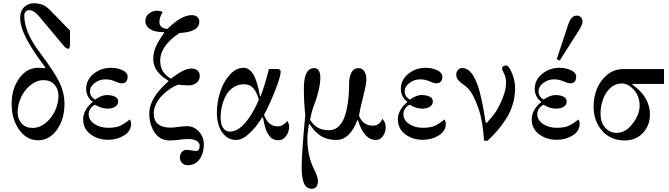

<svg xmlns="http://www.w3.org/2000/svg" viewBox="-20 -858 4129 1185"><path d="M214.8 -439.5Q234.9 -439.5 255.9 -436.5L260.7 -440.4Q232.4 -478 211.2 -508.5Q189.9 -539.1 162.6 -584.2Q135.3 -629.4 119.9 -671.6Q104.5 -713.9 104.5 -748Q104.5 -791 129.6 -814.5Q154.8 -837.9 186 -837.9Q218.8 -837.9 242.4 -828.6Q266.1 -819.3 292 -792.5L412.1 -668.9V-585.9Q412.1 -557.1 399.9 -557.1Q388.2 -557.1 373 -575.7L222.2 -755.9Q189.9 -795.4 159.7 -795.4Q147 -795.4 138.4 -785.6Q129.9 -775.9 129.9 -762.7Q129.9 -661.1 221.7 -539.1Q314 -417 345.7 -352.1Q377.9 -286.1 377.9 -215.8Q377.9 -122.1 331.3 -57.1Q284.7 7.8 214.8 7.8Q145 7.8 98.4 -57.1Q51.8 -122.1 51.8 -215.8Q51.8 -309.6 98.4 -374.5Q145 -439.5 214.8 -439.5ZM88.9 -165Q88.9 -123 113.8 -95.7Q138.7 -68.4 180.7 -68.4Q223.6 -68.4 261.2 -98.6Q298.8 -128.9 319.8 -174.6Q340.8 -220.2 340.8 -266.6Q340.8 -308.6 315.9 -335.9Q291 -363.3 249 -363.3Q206.1 -363.3 168.5 -333Q130.9 -302.7 109.9 -257.1Q88.9 -211.4 88.9 -165Z M493.2 -122.1Q493.2 -150.9 509.3 -179.4Q525.4 -208 551.8 -228V-231Q533.7 -241.2 522.7 -263.2Q511.7 -285.2 511.7 -308.6Q511.7 -365.2 557.6 -402.3Q603.5 -439.5 664.1 -439.5Q704.6 -439.5 736.1 -424.6Q767.6 -409.7 767.6 -384.8Q767.6 -343.8 730.5 -343.8Q715.8 -343.8 685.5 -357.4Q662.1 -368.2 628.9 -368.2Q594.7 -368.2 564.9 -346.2Q535.2 -324.2 535.2 -293Q535.2 -262.7 566.4 -243.2Q607.9 -271.5 638.7 -271.5Q667 -271.5 688 -262.2Q709 -252.9 709 -232.4Q709 -210.4 690.2 -199Q671.4 -187.5 644.5 -187.5Q604.5 -187.5 567.4 -211.4Q550.8 -205.6 539.1 -189Q527.3 -172.4 527.3 -154.3Q527.3 -116.2 563 -92.8Q598.6 -69.3 647.5 -69.3Q691.9 -69.3 718.3 -80.3Q744.6 -91.3 781.2 -120.6Q789.1 -107.4 789.1 -93.8Q789.1 -48.8 745.6 -22Q702.1 4.9 647.5 4.9Q584.5 4.9 538.8 -29.3Q493.2 -63.5 493.2 -122.1Z M877 -728.5Q877 -757.8 899.9 -774.9Q922.9 -792 948.2 -792Q972.7 -792 983.9 -782.2Q963.9 -752.4 963.9 -721.7Q963.9 -699.7 979.7 -689.7Q995.6 -679.7 1013.2 -679.7Q1099.1 -764.6 1163.6 -764.6Q1184.6 -764.6 1197.3 -753.9Q1210 -743.2 1210 -723.6Q1210 -660.6 1087.9 -654.3Q968.8 -575.7 968.8 -483.4Q968.8 -445.8 984.6 -419.4Q1000.5 -393.1 1035.2 -372.1Q1115.7 -435.1 1159.7 -435.1Q1185.5 -435.1 1199.2 -422.9Q1212.9 -410.6 1212.9 -390.6Q1212.9 -361.8 1192.4 -346.4Q1171.9 -331.1 1145.5 -331.1Q1105 -331.1 1080.1 -335.9Q1056.6 -327.6 1031 -310.5Q1005.4 -293.5 982.2 -270.5Q959 -247.6 943.8 -217.5Q928.7 -187.5 928.7 -158.2Q928.7 -114.3 955.3 -92.3Q981.9 -70.3 1031.2 -70.3Q1051.8 -70.3 1084 -75.2Q1108.9 -79.1 1135.7 -79.1Q1177.2 -79.1 1207.8 -45.9Q1238.3 -12.7 1238.3 31.7Q1238.3 86.4 1212.4 124Q1186.5 161.6 1138.7 161.6Q1117.7 161.6 1104 148.4Q1090.3 135.3 1090.3 112.3Q1090.3 95.2 1101.6 81.1Q1112.8 66.9 1129.4 66.9Q1140.6 66.9 1160.6 70.3Q1180.2 73.7 1190.4 73.7Q1212.4 73.7 1212.4 41Q1212.4 23.4 1194.1 11.7Q1175.8 0 1141.6 0Q1115.2 0 1085.9 4.4Q1055.7 8.8 1026.4 8.8Q967.3 8.8 934.3 -40Q901.4 -88.9 901.4 -159.2Q901.4 -252.4 1019.5 -356.4V-359.9Q977.5 -383.3 951.7 -417.2Q925.8 -451.2 925.8 -494.1Q925.8 -535.2 943.8 -573.7Q961.9 -612.3 993.2 -654.8L992.7 -659.2Q961.4 -659.2 936.8 -665.3Q912.1 -671.4 894.5 -687.5Q877 -703.6 877 -728.5Z M1318.4 -161.1Q1318.4 -227.1 1338.9 -290.5Q1359.4 -354 1398.2 -396.7Q1437 -439.5 1483.4 -439.5Q1501.5 -439.5 1516.4 -429Q1531.2 -418.5 1541.5 -402.6Q1551.8 -386.7 1560.3 -361.8Q1568.8 -336.9 1574 -314.9Q1579.1 -293 1585 -263.2H1587.9Q1616.2 -335.4 1639.6 -432.1H1689.5Q1712.4 -432.1 1712.4 -416Q1712.4 -386.2 1678.2 -299.3Q1644 -212.4 1609.4 -148.9Q1636.2 -78.1 1692.9 -78.1Q1711.4 -78.1 1724.6 -86.2Q1737.8 -94.2 1754.9 -111.3Q1764.6 -91.8 1764.6 -77.1Q1764.6 -43.9 1745.6 -18.1Q1726.6 7.8 1698.2 7.8Q1682.1 7.8 1668.7 2.2Q1655.3 -3.4 1646 -15.1Q1636.7 -26.9 1629.9 -38.6Q1623 -50.3 1617.7 -69.1Q1612.3 -87.9 1609.6 -100.3Q1606.9 -112.8 1603 -132.8H1597.7Q1560.1 -71.8 1517.6 -33Q1475.1 5.9 1435.5 5.9Q1397.5 5.9 1369.9 -20Q1342.3 -45.9 1330.3 -82.8Q1318.4 -119.6 1318.4 -161.1ZM1341.8 -132.8Q1341.8 -109.9 1346.4 -91.6Q1351.1 -73.2 1364.5 -59.6Q1377.9 -45.9 1399.4 -45.9Q1476.1 -45.9 1550.8 -186.5Q1564.9 -212.9 1577.6 -242.2Q1565.4 -287.1 1544.4 -312.5Q1523.4 -337.9 1485.8 -337.9Q1450.7 -337.9 1422.4 -320.1Q1394 -302.2 1377 -272.7Q1359.9 -243.2 1350.8 -207.3Q1341.8 -171.4 1341.8 -132.8Z M1841.8 171.9Q1841.8 87.9 1864.3 -149.4Q1855.5 -217.8 1855.5 -313Q1855.5 -437.5 1918.9 -437.5Q1938 -437.5 1947.5 -422.4Q1957 -407.2 1957 -381.3Q1957 -344.2 1946 -297.6Q1935.1 -251 1919.9 -213.4Q1903.3 -171.4 1893.6 -119.1Q1914.6 -84.5 1943.1 -69.3Q1971.7 -54.2 2011.7 -54.2Q2041.5 -54.2 2064.5 -73.2Q2087.4 -92.3 2100.3 -121.3Q2113.3 -150.4 2121.3 -191.2Q2129.4 -231.9 2132.1 -268.6Q2134.8 -305.2 2134.8 -346.2Q2134.8 -382.8 2149.2 -410.2Q2163.6 -437.5 2191.4 -437.5Q2217.3 -437.5 2229.2 -416.7Q2241.2 -396 2241.2 -367.2Q2241.2 -339.8 2220.7 -258.8Q2202.1 -186 2195.8 -145Q2217.8 -82.5 2282.2 -82.5Q2302.7 -82.5 2317.6 -94Q2332.5 -105.5 2339.4 -124.5Q2360.4 -104 2360.4 -73.7Q2360.4 -42.5 2343.8 -18.3Q2327.1 5.9 2299.8 5.9Q2227.1 5.9 2189.5 -115.2L2185.1 -116.2Q2166 -61.5 2132.8 -27.8Q2099.6 5.9 2055.7 5.9Q2002.4 5.9 1963.9 -16.6Q1925.3 -39.1 1890.1 -92.8L1886.7 -91.8Q1877 -39.1 1877 -2Q1877 105.5 1919.4 189Q1942.4 233.9 1942.4 257.8Q1942.4 307.1 1903.3 307.1Q1871.1 307.1 1856.4 274.2Q1841.8 241.2 1841.8 171.9Z M2435.5 -122.1Q2435.5 -150.9 2451.7 -179.4Q2467.8 -208 2494.1 -228V-231Q2476.1 -241.2 2465.1 -263.2Q2454.1 -285.2 2454.1 -308.6Q2454.1 -365.2 2500 -402.3Q2545.9 -439.5 2606.4 -439.5Q2647 -439.5 2678.5 -424.6Q2710 -409.7 2710 -384.8Q2710 -343.8 2672.9 -343.8Q2658.2 -343.8 2627.9 -357.4Q2604.5 -368.2 2571.3 -368.2Q2537.1 -368.2 2507.3 -346.2Q2477.5 -324.2 2477.5 -293Q2477.5 -262.7 2508.8 -243.2Q2550.3 -271.5 2581.1 -271.5Q2609.4 -271.5 2630.4 -262.2Q2651.4 -252.9 2651.4 -232.4Q2651.4 -210.4 2632.6 -199Q2613.8 -187.5 2586.9 -187.5Q2546.9 -187.5 2509.8 -211.4Q2493.2 -205.6 2481.4 -189Q2469.7 -172.4 2469.7 -154.3Q2469.7 -116.2 2505.4 -92.8Q2541 -69.3 2589.8 -69.3Q2634.3 -69.3 2660.6 -80.3Q2687 -91.3 2723.6 -120.6Q2731.4 -107.4 2731.4 -93.8Q2731.4 -48.8 2688 -22Q2644.5 4.9 2589.8 4.9Q2526.9 4.9 2481.2 -29.3Q2435.5 -63.5 2435.5 -122.1Z M2795.9 -397.9Q2795.9 -414.1 2806.2 -426Q2816.4 -438 2833 -438Q2853 -438 2870.8 -424.8Q2888.7 -411.6 2901.9 -388.9Q2915 -366.2 2924.6 -341.6Q2934.1 -316.9 2941.4 -288.1Q2961.9 -207.5 2977.5 -101.6L2983.9 -99.6Q3018.6 -137.2 3034.4 -159.9Q3050.3 -182.6 3068.8 -221.2Q3103.5 -293.5 3103.5 -350.1Q3103.5 -380.9 3088.9 -408.2Q3079.1 -426.8 3079.1 -435.5Q3079.1 -444.3 3086.2 -449.2Q3093.3 -454.1 3103.5 -454.1Q3120.6 -454.1 3139.9 -406.2Q3159.2 -358.4 3159.2 -314.5Q3159.2 -263.2 3144.8 -214.8Q3130.4 -166.5 3104 -125.5Q3077.6 -84.5 3050.3 -52.7Q3022.9 -21 2987.8 11.7L2967.3 8.8Q2960 -113.3 2931.6 -192.4Q2912.6 -245.6 2893.1 -279.3Q2873.5 -313 2844.2 -333Q2818.8 -350.1 2807.4 -364.7Q2795.9 -379.4 2795.9 -397.9Z M3416 -492.2 3485.4 -702.1Q3495.1 -731.4 3507.8 -746.6Q3520.5 -761.7 3541 -761.7Q3555.7 -761.7 3565.4 -751.2Q3575.2 -740.7 3575.2 -725.1Q3575.2 -707 3552.7 -670.4L3434.6 -484.4ZM3261.7 -122.1Q3261.7 -150.9 3277.8 -179.4Q3293.9 -208 3320.3 -228V-231Q3302.2 -241.2 3291.3 -263.2Q3280.3 -285.2 3280.3 -308.6Q3280.3 -365.2 3326.2 -402.3Q3372.1 -439.5 3432.6 -439.5Q3473.1 -439.5 3504.6 -424.6Q3536.1 -409.7 3536.1 -384.8Q3536.1 -343.8 3499 -343.8Q3484.4 -343.8 3454.1 -357.4Q3430.7 -368.2 3397.5 -368.2Q3363.3 -368.2 3333.5 -346.2Q3303.7 -324.2 3303.7 -293Q3303.7 -262.7 3335 -243.2Q3376.5 -271.5 3407.2 -271.5Q3435.5 -271.5 3456.5 -262.2Q3477.5 -252.9 3477.5 -232.4Q3477.5 -210.4 3458.7 -199Q3439.9 -187.5 3413.1 -187.5Q3373 -187.5 3335.9 -211.4Q3319.3 -205.6 3307.6 -189Q3295.9 -172.4 3295.9 -154.3Q3295.9 -116.2 3331.5 -92.8Q3367.2 -69.3 3416 -69.3Q3460.4 -69.3 3486.8 -80.3Q3513.2 -91.3 3549.8 -120.6Q3557.6 -107.4 3557.6 -93.8Q3557.6 -48.8 3514.2 -22Q3470.7 4.9 3416 4.9Q3353 4.9 3307.4 -29.3Q3261.7 -63.5 3261.7 -122.1Z M3643.6 -202.1Q3643.6 -260.3 3665 -312Q3686.5 -363.8 3729.2 -397.7Q3772 -431.6 3826.7 -431.6H4078.1V-339.8H3884.3L3881.8 -336.4Q3991.2 -260.7 3991.2 -151.4Q3991.2 -83 3947.8 -37.1Q3904.3 8.8 3835 8.8Q3749 8.8 3696.3 -51Q3643.6 -110.8 3643.6 -202.1ZM3686.5 -157.2Q3686.5 -102.1 3715.1 -70.1Q3743.7 -38.1 3785.6 -38.1Q3839.8 -38.1 3881.3 -90.8Q3927.7 -149.4 3927.7 -205.1Q3927.7 -264.2 3892.6 -303.2Q3856.9 -342.8 3818.4 -342.8Q3767.6 -342.8 3731.9 -299.3Q3710.9 -273.4 3698.7 -235.8Q3686.5 -198.2 3686.5 -157.2Z"/></svg>

Font: Theano Didot
Style: Regular
Weight: 400
Designer: Alexey Kryukov
Version: Version 2.0